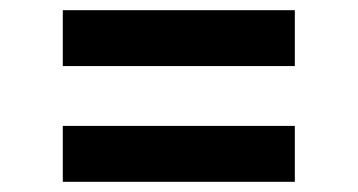

<svg xmlns="http://www.w3.org/2000/svg" viewBox="-20 -477 703 377"><path d="M558.9 -120H103.3V-229.8H558.9ZM558.9 -347.3H103.3V-457H558.9Z"/></svg>

Font: Linik Sans SemiBold
Style: Regular
Weight: 600
Designer: Fonts by Rasmus Andersson / Changes by Cristiano Sobral with parts from Marc Monis
Foundry: rsms
Version: Version 3.020; ttfautohint (v1.6)